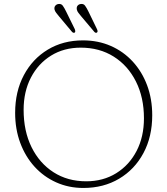

<svg xmlns="http://www.w3.org/2000/svg" viewBox="-20 -914 829 951"><path d="M391 -714Q466 -714 528.8 -686.5Q591.5 -659 637.5 -609Q683.5 -559 708.8 -491.2Q734 -423.5 734 -343Q734 -237 690.5 -155.8Q647 -74.5 570 -28.8Q493 17 393 17Q320 17 258.2 -10.8Q196.5 -38.5 151 -88.5Q105.5 -138.5 80.2 -206.5Q55 -274.5 55 -355Q55 -460.5 98 -541.5Q141 -622.5 216.8 -668.2Q292.5 -714 391 -714ZM693 -328Q693 -431.5 653.2 -510.5Q613.5 -589.5 543 -633.8Q472.5 -678 380 -678Q296.5 -678 232.8 -638.5Q169 -599 133 -529.5Q97 -460 97 -370Q97 -265 136.2 -185.2Q175.5 -105.5 245.2 -60.8Q315 -16 407 -16Q491 -16 555.5 -56Q620 -96 656.5 -166.2Q693 -236.5 693 -328ZM307.5 -857 350.5 -769.5Q355 -757 350.5 -753Q343.5 -748.5 336 -757L271.5 -834Q265 -842 258.5 -850.2Q252 -858.5 250 -867Q248 -878.5 253.8 -885.5Q259.5 -892.5 268.5 -894Q283 -896.5 290.8 -886Q298.5 -875.5 307.5 -857ZM418 -857 460.5 -769.5Q466 -757.5 460.5 -753Q453.5 -748.5 446.5 -757L381.5 -834Q375 -842 368.5 -850.2Q362 -858.5 360.5 -867Q358.5 -878.5 364 -885.5Q369.5 -892.5 379 -894Q393.5 -896.5 401.2 -886Q409 -875.5 418 -857Z"/></svg>

Font: Fraunces 9pt SuperSoft Thin
Style: Regular
Weight: 100
Version: Version 1.000;[b76b70a41]